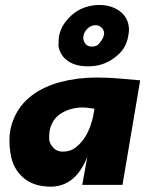

<svg xmlns="http://www.w3.org/2000/svg" viewBox="-20 -726 570 754"><path d="M179 7Q111 7 70.2 -29.2Q29.5 -65.5 21 -125Q17 -150.5 17 -173.5Q17 -220 33 -257.5Q56 -313.5 103.5 -350Q151 -386.5 218 -404Q285 -421.5 357.5 -421.5Q400.5 -421.5 442.8 -418.2Q485 -415 530.5 -410.5L461 0H303L323 -110.5Q276.5 7 179 7ZM227 -130.5Q256 -130.5 276.8 -146.5Q297.5 -162.5 312 -184.8Q326.5 -207 334.8 -231Q343 -255 346 -270.2Q349 -285.5 351 -299Q317.5 -304 306.5 -304Q257.5 -304 220.2 -280.8Q183 -257.5 174.5 -210.5Q173.5 -205.5 173 -187L173.5 -174.5Q177.5 -157.5 191 -144Q204.5 -130.5 227 -130.5ZM325.5 -465.5Q276.5 -465.5 246.2 -486.8Q216 -508 209.5 -545.5Q210.5 -559 210.5 -568.2Q210.5 -577.5 212 -585.5Q217.5 -612.5 233.2 -634.8Q249 -657 269.2 -673Q289.5 -689 316 -697.8Q342.5 -706.5 369.5 -706.5Q424 -706.5 459 -675Q486 -648.5 486.5 -610.5Q486.5 -599.5 484 -587Q476 -532.5 430.5 -500Q386.5 -465.5 325.5 -465.5ZM341 -543Q362 -543 371 -557Q387 -576 389 -593.5Q389 -605.5 381.5 -615Q372 -627 355 -627Q338 -627 325 -615Q312 -603 308 -587L307 -578.5Q307 -566.5 313.5 -557Q322 -543 341 -543Z"/></svg>

Font: Lucymar Sans ExtraBold
Style: Italic
Weight: 800
Italic angle: -10°
Foundry: The League of Moveable Type (original font) / Main changes by Cristiano Sobral with portions from Mirco Monsees
Version: Version 2.00;August 30, 2020;FontCreator 13.0.0.2681 64-bit